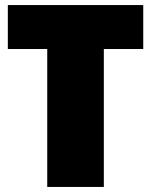

<svg xmlns="http://www.w3.org/2000/svg" viewBox="-20 -725 654 760"><path d="M11 -705H547V-531H391V15H167V-531H11Z"/></svg>

Font: Repo
Style: ExtraBlack
Weight: 1000
Designer: Stefan Peev
Foundry: Context Ltd
Version: Version 001.000